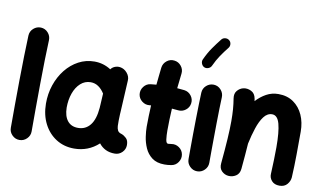

<svg xmlns="http://www.w3.org/2000/svg" viewBox="-91 -1083 2278 1355"><g transform="rotate(10 1048.5 -405.5)"><path d="M127.4 -733.4Q158.2 -731.9 178.7 -709Q199.2 -686 198.2 -655.8Q195.3 -594.2 193.6 -511.7Q191.9 -429.2 190.9 -338.4Q189.9 -247.6 189.7 -159.7Q189.5 -71.8 189.5 0Q189.5 30.3 167.5 52.2Q145.5 74.2 114.7 74.2Q84.5 74.2 62.5 52.2Q40.5 30.3 40.5 0Q40.5 -72.3 40.8 -160.2Q41 -248 42.2 -339.4Q43.5 -430.7 45.2 -514.6Q46.9 -598.6 49.8 -662.6Q51.3 -693.4 74.2 -713.9Q97.2 -734.4 127.4 -733.4Z M793.9 52.2Q756.3 52.2 728 38.3Q699.7 24.4 680.2 -1Q606 66.9 504.9 66.9Q432.1 66.9 375.7 31Q319.3 -4.9 287.4 -67.6Q255.4 -130.4 254.9 -210.9Q254.4 -281.7 275.9 -345.2Q297.4 -408.7 336.4 -457.8Q375.5 -506.8 428 -534.9Q480.5 -563 542 -563Q606 -563 659.7 -528.3Q670.4 -543 688 -550.3Q705.6 -557.6 725.6 -555.2Q755.9 -550.8 776.9 -525.9Q797.9 -501 795.9 -471.7L783.7 -243.2Q783.2 -235.8 782.7 -228.5Q781.7 -207.5 781.2 -181.9Q780.8 -156.2 781.7 -143.6Q782.7 -125.5 789.6 -111.8Q796.4 -98.1 818.4 -92.3Q835.9 -85.9 852.3 -70.3Q868.7 -54.7 868.7 -22Q868.7 8.3 846.7 30.3Q824.7 52.2 793.9 52.2ZM506.8 -81.5Q561 -81.5 594 -123Q627 -164.6 633.8 -248.5Q633.8 -254.9 634.3 -260.3Q634.3 -263.2 634.8 -266.1L639.6 -350.6Q620.6 -380.9 595.9 -397.7Q571.3 -414.6 540.5 -414.6Q499 -414.6 468 -386.5Q437 -358.4 420.4 -311.8Q403.8 -265.1 403.8 -209Q404.8 -147.9 431.4 -114.7Q458 -81.5 506.8 -81.5Z M1264.2 -391.1Q1260.3 -360.8 1235.8 -342Q1211.4 -323.2 1181.2 -326.7Q1159.7 -329.1 1136.7 -330.6Q1134.3 -291.5 1133.1 -252.2Q1131.8 -212.9 1131.8 -173.3Q1131.8 -137.7 1135.5 -109.6Q1139.2 -81.5 1152.8 -81.5Q1162.1 -81.5 1175.8 -84Q1206.1 -89.4 1231.4 -71.8Q1256.8 -54.2 1262.2 -24.4Q1267.6 5.4 1250.2 31.2Q1232.9 57.1 1202.6 62.5Q1189.5 64.9 1177 65.9Q1164.6 66.9 1152.8 66.9Q1097.2 66.9 1063.2 41.3Q1029.3 15.6 1012.2 -23.2Q995.1 -62 989.3 -102.8Q983.4 -143.6 983.4 -173.3Q983.4 -212.4 984.6 -251Q985.8 -289.6 987.8 -327.6Q982.9 -327.1 977.5 -326.7Q947.3 -323.2 922.9 -342.3Q898.4 -361.3 894.5 -391.1Q891.1 -421.4 910.2 -446Q929.2 -470.7 959 -474.1Q979 -476.6 999.5 -478Q1002.4 -509.3 1005.9 -540.5Q1009.3 -571.8 1012.7 -602.5Q1016.6 -632.8 1040.8 -652.1Q1064.9 -671.4 1095.2 -667.5Q1125.5 -664.1 1144.8 -639.6Q1164.1 -615.2 1160.2 -585Q1157.2 -558.1 1154.3 -531.7Q1151.4 -505.4 1148.4 -479Q1175.3 -477.1 1200.2 -474.1Q1230.5 -470.2 1249.3 -445.8Q1268.1 -421.4 1264.2 -391.1Z M1398.9 -548.3Q1429.7 -546.9 1450.2 -523.9Q1470.7 -501 1469.7 -470.7Q1468.3 -437.5 1467 -389.4Q1465.8 -341.3 1465.1 -286.4Q1464.4 -231.4 1463.9 -177.2Q1463.4 -123 1463.1 -76.7Q1462.9 -30.3 1462.9 0Q1462.9 30.3 1440.9 52.2Q1418.9 74.2 1388.2 74.2Q1357.9 74.2 1335.9 52.2Q1314 30.3 1314 0Q1314 -31.2 1314.2 -77.6Q1314.5 -124 1314.9 -178.5Q1315.4 -232.9 1316.4 -288.3Q1317.4 -343.8 1318.6 -392.8Q1319.8 -441.9 1321.3 -477.5Q1322.8 -508.3 1345.7 -528.8Q1368.7 -549.3 1398.9 -548.3ZM1449.7 -877Q1462.4 -867.2 1463.9 -850.8Q1465.3 -834.5 1455.6 -822.3Q1428.2 -788.1 1405.5 -754.6Q1382.8 -721.2 1362.8 -677.7Q1356.4 -663.6 1340.6 -657.5Q1324.7 -651.4 1310.5 -657.7Q1296.9 -664.1 1290.8 -679.9Q1284.7 -695.8 1291 -710Q1314 -760.3 1340.6 -798.3Q1367.2 -836.4 1394.5 -870.6Q1404.3 -883.3 1420.9 -885Q1437.5 -886.7 1449.7 -877Z M1545.9 -10.7Q1555.7 -115.2 1560.3 -188.2Q1564.9 -261.2 1564.9 -315.9Q1564.9 -362.3 1562 -400.6Q1559.1 -439 1552.7 -477.5Q1547.4 -511.2 1564.7 -532Q1582 -552.7 1606.9 -559.1Q1635.7 -565.9 1664.3 -552Q1692.9 -538.1 1699.2 -500.5Q1700.7 -492.2 1701.7 -483.9Q1733.9 -519 1773.4 -540.8Q1813 -562.5 1859.9 -562.5Q1923.3 -562.5 1968 -531.2Q2012.7 -500 2036.4 -447Q2060.1 -394 2060.1 -328.1Q2060.1 -249.5 2059.3 -165.8Q2058.6 -82 2054.2 0.5Q2052.2 27.8 2032.7 50.5Q2013.2 73.2 1978 73.2Q1941.4 73.2 1922.1 51.3Q1902.8 29.3 1904.8 1Q1907.2 -53.2 1908.7 -100.6Q1910.2 -147.9 1910.2 -189.9Q1910.2 -299.3 1894.8 -356.7Q1879.4 -414.1 1840.8 -414.1Q1806.2 -414.1 1781.2 -380.9Q1756.3 -347.7 1738.8 -294.4Q1721.2 -241.2 1708.5 -180.7Q1706.1 -141.1 1702.1 -95.7Q1698.2 -50.3 1693.4 2.9Q1689.9 38.6 1664.6 54.4Q1639.2 70.3 1610.4 67.4Q1583.5 64.9 1563 44.9Q1542.5 24.9 1545.9 -10.7Z"/></g></svg>

Font: Mikhak-FD ExtraBold
Style: Regular
Weight: 800
Designer: Amin Abedi
Version: Version 3.2